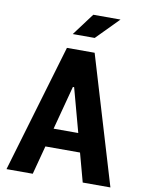

<svg xmlns="http://www.w3.org/2000/svg" viewBox="-100 -1009 820 1079"><g transform="rotate(10 310.0 -469.5)"><path d="M448.5 0 307.9 -519.5H300.8L163.4 0H13.5L229.7 -730H387.8L606.5 0ZM139.7 -269.8H491.2V-163.5H139.7ZM373.8 -812.1 498.6 -939H343.2L248.4 -812.1Z"/></g></svg>

Font: Monaspace Neon Var
Style: Regular
Weight: 400
Designer: Riley Cran and the Lettermatic Team
Version: Version 1.000 (Monaspace Neon Var)